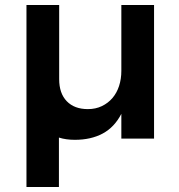

<svg xmlns="http://www.w3.org/2000/svg" viewBox="-20 -555 717 769"><path d="M597 -535V0H466V-99Q438 -45 391 -20Q344 5 280 5Q244 5 216 -4V194H86V-535H217V-238Q217 -181 247.5 -149.5Q278 -118 332 -118Q363 -118 388 -130Q413 -142 430.5 -162.5Q448 -183 457 -211Q466 -239 466 -271V-535Z"/></svg>

Font: QuotatisMedium
Style: Regular
Weight: 500
Designer: Julieta Ulanovsky
Foundry: Quotatis-Medium
Version: Version 4.000;PS 004.000;hotconv 1.0.88;makeotf.lib2.5.64775